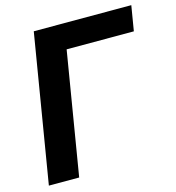

<svg xmlns="http://www.w3.org/2000/svg" viewBox="-108 -820 837 913"><g transform="rotate(-15 310.5 -364.0)"><path d="M621 -727.5 600.5 -604.1H269.6L169.5 0H20.3L140.9 -727.5Z"/></g></svg>

Font: Inter
Style: Italic
Weight: 400
Italic angle: -9.3988°
Designer: Rasmus Andersson
Foundry: rsms
Version: Version 4.001;git-66647c0bb